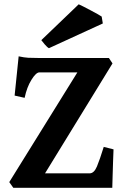

<svg xmlns="http://www.w3.org/2000/svg" viewBox="-20 -890 592 910"><path d="M518.1 -182.1Q517.1 -161.1 515.9 -125.2Q514.6 -89.4 513.7 -54.2Q512.7 -19 512.2 0H43L23.9 -26.9L346.7 -546.9H166.5Q150.9 -546.9 129.2 -512Q107.4 -477.1 96.7 -426.3L49.3 -437L68.4 -623Q95.2 -617.2 114 -616.2Q132.8 -615.2 161.1 -615.2H496.1L513.2 -589.4L193.4 -68.4H404.8Q425.8 -68.4 439.5 -101.1Q453.1 -133.8 471.7 -193.8ZM211.9 -661.6Q204.1 -665.5 191.9 -679.7Q179.7 -693.8 175.8 -699.7L353 -869.6Q358.4 -867.7 374 -859.6Q389.6 -851.6 408.2 -841.8Q426.8 -832 442.1 -823.5Q457.5 -814.9 461.9 -811.5L467.3 -778.8Z"/></svg>

Font: Gentium Book Plus
Style: Bold
Weight: 700
Designer: Victor Gaultney, Annie Olsen, Iska Routamaa, Becca Hirsbrunner
Foundry: SIL International
Version: Version 6.101